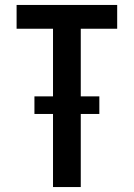

<svg xmlns="http://www.w3.org/2000/svg" viewBox="-20 -755 540 775"><path d="M194 0V-295H119V-366H194V-639H47V-735H453V-639H306V-366H381V-295H306V0Z"/></svg>

Font: Iosevka SS04
Style: Bold
Weight: 700
Monospace: yes
Designer: Belleve Invis
Foundry: Belleve Invis
Version: Version 19.0.0; ttfautohint (v1.8.4)